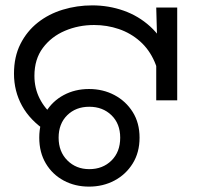

<svg xmlns="http://www.w3.org/2000/svg" viewBox="-20 -686 741 714"><path d="M153 -198Q92 -238 62 -292.5Q32 -347 32 -412Q32 -475 56 -522.5Q80 -570 120.5 -602Q161 -634 213.5 -650Q266 -666 323 -666Q384 -666 439.5 -646.5Q495 -627 538.5 -587.5Q582 -548 607 -488.5Q632 -429 632 -348H575Q575 -410 555 -456Q535 -502 500.5 -532.5Q466 -563 422 -578Q378 -593 330 -593Q272 -593 221.5 -571.5Q171 -550 139.5 -508Q108 -466 108 -404Q108 -358 127.5 -319.5Q147 -281 181 -254L153 -198ZM561 -475 565 -513 561 -658H639V-313H561ZM311 8Q259 8 217 -14.5Q175 -37 150.5 -78Q126 -119 126 -174Q126 -229 150.5 -269.5Q175 -310 217 -332.5Q259 -355 311 -355Q363 -355 405.5 -332.5Q448 -310 473.5 -269.5Q499 -229 499 -174Q499 -119 473.5 -78Q448 -37 405.5 -14.5Q363 8 311 8ZM312 -57Q362 -57 394.5 -89Q427 -121 427 -174Q427 -226 394.5 -257.5Q362 -289 312 -289Q262 -289 230 -257.5Q198 -226 198 -174Q198 -122 230.5 -89.5Q263 -57 312 -57Z"/></svg>

Font: hexoriya15
Style: Book
Weight: 400
Designer: Jelle Bosma - Monotype Design Team
Foundry: Monotype Imaging Inc.
Version: Version 2.003